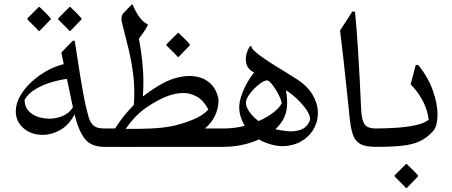

<svg xmlns="http://www.w3.org/2000/svg" viewBox="-20 -735 2263 961"><path d="M354 -531Q369 -431 381 -358Q393 -285 404 -229Q415 -178 424 -148Q433 -118 450 -105Q467 -92 502 -92Q522 -92 531.5 -78Q541 -64 541 -47Q541 -30 531.5 -15Q522 0 502 0Q437 0 405.5 -39Q374 -78 353 -162Q324 -108 281 -84Q238 -60 194 -60Q136 -60 97.5 -93.5Q59 -127 59 -177Q59 -215 80 -253Q101 -291 136 -323.5Q171 -356 213.5 -380Q256 -404 299 -414Q296 -428 293 -442.5Q290 -457 287 -472L344 -531ZM103 -236Q103 -203 121 -182Q139 -161 167.5 -151Q196 -141 228 -141Q262 -141 294 -154.5Q326 -168 345 -198Q342 -210 339.5 -223Q337 -236 334 -250Q330 -270 325 -292.5Q320 -315 315 -340Q276 -335 234.5 -322.5Q193 -310 158 -289Q123 -268 103 -236ZM328 -580Q327 -582 316 -593Q305 -604 292 -617Q279 -630 271 -638V-643L328 -700H332Q346 -687 361 -672Q376 -657 388 -643V-638L332 -580ZM174 -580Q173 -582 162 -593Q151 -604 138 -617Q125 -630 117 -638V-643L174 -700H178Q192 -687 207 -672Q222 -657 234 -643V-638L178 -580Z M556 -92Q579 -128 602.5 -157Q626 -186 650 -210Q656 -291 646.5 -364Q637 -437 620.5 -502Q604 -567 590 -624Q583 -652 597 -668Q611 -684 642 -715Q648 -702 658 -681.5Q668 -661 683.5 -642Q699 -623 721 -612Q708 -586 696 -570Q684 -554 675 -541Q679 -523 685.5 -480.5Q692 -438 696 -379Q700 -320 695 -252Q718 -270 742 -286Q766 -302 791 -316Q834 -340 880 -349.5Q926 -359 966.5 -351Q1007 -343 1036 -314.5Q1065 -286 1074 -235Q1073 -189 1055 -153.5Q1037 -118 1006 -92H1101Q1118 -92 1129.5 -79Q1141 -66 1141 -46Q1141 -27 1129.5 -13.5Q1118 0 1101 0H686Q650 1 613 0.5Q576 0 545 0H498Q470 0 450.5 -13.5Q431 -27 431 -46Q431 -66 450.5 -79Q470 -92 498 -92ZM609 -90Q663 -89 727.5 -91.5Q792 -94 843 -104Q893 -115 944 -135.5Q995 -156 1023 -187Q999 -232 966 -251Q933 -270 896 -269.5Q859 -269 821 -255Q770 -236 713.5 -197.5Q657 -159 609 -90ZM870 -450Q869 -452 858 -463Q847 -474 834 -487Q821 -500 813 -508V-513L870 -570H874Q888 -557 903 -542Q918 -527 930 -513V-508L874 -450Z M1100 0Q1066 0 1048.5 -14.5Q1031 -29 1031 -46Q1031 -63 1048.5 -77.5Q1066 -92 1100 -92Q1128 -92 1154.5 -95.5Q1181 -99 1205 -105Q1186 -136 1179.5 -172.5Q1173 -209 1186 -249Q1196 -281 1213.5 -314Q1231 -347 1252 -372Q1215 -390 1211 -427Q1207 -464 1230 -503H1239Q1238 -494 1255.5 -478Q1273 -462 1301.5 -442.5Q1330 -423 1361.5 -403.5Q1393 -384 1420.5 -367Q1448 -350 1464 -340Q1518 -305 1543.5 -262.5Q1569 -220 1571 -178.5Q1573 -137 1556 -101Q1538 -62 1501 -36Q1464 -10 1414.5 -4.5Q1365 1 1307 -22Q1291 -28 1276 -37Q1234 -18 1188 -9Q1142 0 1100 0ZM1390 -218Q1390 -226 1382.5 -244Q1375 -262 1363 -282Q1351 -302 1338.5 -316.5Q1326 -331 1317 -333Q1305 -332 1288 -321Q1271 -310 1254 -293Q1237 -276 1225 -258Q1213 -240 1211 -225Q1209 -203 1227.5 -176.5Q1246 -150 1274 -129Q1318 -148 1348.5 -172Q1379 -196 1390 -218ZM1416 -199Q1413 -165 1397.5 -137.5Q1382 -110 1358 -88Q1385 -82 1418.5 -78.5Q1452 -75 1482 -84.5Q1512 -94 1528 -125Q1536 -139 1528 -159Q1520 -179 1502.5 -201Q1485 -223 1464 -242.5Q1443 -262 1424 -275Q1417 -280 1411 -283Q1420 -236 1416 -199Z M1860 0Q1813 0 1787 -12.5Q1761 -25 1749.5 -53Q1738 -81 1732 -128Q1729 -156 1724 -204Q1719 -252 1712.5 -313.5Q1706 -375 1698.5 -444Q1691 -513 1682 -582L1744 -678L1757 -676Q1766 -579 1771.5 -492.5Q1777 -406 1780.5 -336.5Q1784 -267 1786 -221Q1788 -175 1790 -159Q1796 -117 1812.5 -104.5Q1829 -92 1860 -92Q1880 -92 1890.5 -77.5Q1901 -63 1900 -46Q1900 -29 1890 -14.5Q1880 0 1860 0Z M2073 -410Q2123 -349 2146.5 -282Q2170 -215 2170 -162Q2170 -137 2165 -114.5Q2160 -92 2146 -77Q2116 -44 2080 -27.5Q2044 -11 1991.5 -5.5Q1939 0 1859 0Q1832 0 1811 -14.5Q1790 -29 1790 -45Q1789 -63 1810.5 -77.5Q1832 -92 1859 -92Q1911 -92 1964 -95.5Q2017 -99 2060.5 -108.5Q2104 -118 2126 -136Q2119 -190 2092 -237.5Q2065 -285 2035 -312L2061 -410ZM2012 206Q2011 204 2000 193Q1989 182 1976 169Q1963 156 1955 148V143L2012 86H2016Q2030 99 2045 114Q2060 129 2072 143V148L2016 206Z"/></svg>

Font: Bona Nova SC
Style: Regular
Weight: 400
Designer: Mateusz Machalski
Foundry: Capitalics
Version: Version 4.001; ttfautohint (v1.8.4.7-5d5b)